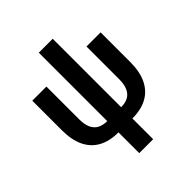

<svg xmlns="http://www.w3.org/2000/svg" viewBox="-240 -870 1230 1230"><g transform="rotate(-45 374.5 -255.0)"><path d="M312 200V12Q232 12 177 -18Q122 -48 93.5 -107Q65 -166 65 -254V-522H193V-226Q193 -179 206.5 -149Q220 -119 246.5 -104.5Q273 -90 312 -90V-710H438V-90Q477 -90 503 -104.5Q529 -119 542.5 -149Q556 -179 556 -226V-522H684V-254Q684 -166 655.5 -107Q627 -48 572.5 -18Q518 12 438 12V200Z"/></g></svg>

Font: IBM Plex Sans SemiBold
Style: Regular
Weight: 600
Designer: Mike Abbink, Paul van der Laan, Pieter van Rosmalen
Foundry: Bold Monday
Version: Version 3.201